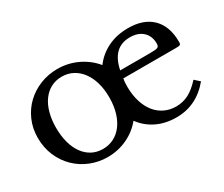

<svg xmlns="http://www.w3.org/2000/svg" viewBox="-97 -785 1210 1039"><g transform="rotate(-30 508.5 -265.0)"><path d="M966 -93Q881 10 755 10Q686 10 632 -16.5Q578 -43 543 -91Q504 -43 447 -16.5Q390 10 325 10Q269 10 218.5 -10.5Q168 -31 130 -68Q92 -105 70 -156.5Q48 -208 48 -269Q48 -328 70 -378Q92 -428 130 -464Q168 -500 218.5 -520Q269 -540 325 -540Q392 -540 450.5 -512Q509 -484 548 -436Q584 -485 640 -512.5Q696 -540 767 -540Q864 -540 917 -487.5Q970 -435 970 -337Q970 -323 964.5 -320Q959 -317 939 -317H610Q608 -309 607 -297.5Q606 -286 606 -272V-261Q607 -211 620 -170.5Q633 -130 656 -101.5Q679 -73 711.5 -57.5Q744 -42 783 -42Q825 -42 861 -60.5Q897 -79 935 -121ZM325 -492Q288 -492 257.5 -476Q227 -460 205.5 -430.5Q184 -401 172.5 -359.5Q161 -318 161 -268Q161 -216 172.5 -174Q184 -132 205.5 -102.5Q227 -73 257 -57Q287 -41 325 -41Q362 -41 392.5 -56.5Q423 -72 445 -100.5Q467 -129 479.5 -169Q492 -209 493 -259V-268Q493 -318 481 -359Q469 -400 447 -429.5Q425 -459 394 -475.5Q363 -492 325 -492ZM801 -363Q821 -363 833 -364Q845 -365 851 -368Q857 -371 859 -376.5Q861 -382 861 -391Q861 -437 831.5 -464.5Q802 -492 751 -492Q643 -492 617 -363Z"/></g></svg>

Font: Libre Baskerville
Style: Regular
Weight: 400
Designer: Pablo Impallari, Rodrigo Fuenzalida
Foundry: Pablo Impallari, Rodrigo Fuenzalida
Version: Version 1.000; ttfautohint (v0.93) -l 8 -r 50 -G 200 -x 14 -